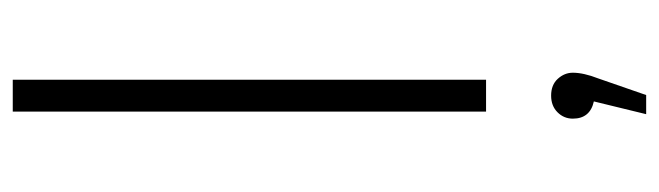

<svg xmlns="http://www.w3.org/2000/svg" viewBox="-386 -396 1033 301"><g transform="rotate(-90 130.5 -245.5)"><path d="M106 0V-742H156V0ZM102 251 122 169Q95 163 95 136Q95 122 105 112Q115 102 131 102Q148 102 157.5 112.5Q167 123 167 136Q167 153 158 176L132 251Z"/></g></svg>

Font: Montserrat Light
Style: Regular
Weight: 300
Designer: Julieta Ulanovsky
Foundry: Julieta Ulanovsky
Version: Version 9.000; ttfautohint (v1.8.4.7-5d5b)